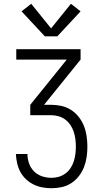

<svg xmlns="http://www.w3.org/2000/svg" viewBox="-20 -995 540 1015"><path d="M252 0Q228 0 203.5 -4.5Q179 -9 157 -20Q135 -31 117 -48Q99 -65 87.5 -86.5Q76 -108 70.5 -132.5Q65 -157 64 -181H125Q125 -156 133.5 -131.5Q142 -107 160 -89Q178 -71 202.5 -63Q227 -55 252 -55Q272 -55 291 -60.5Q310 -66 326 -78Q342 -90 353 -106.5Q364 -123 370 -142Q376 -161 378.5 -180.5Q381 -200 381 -220Q381 -240 378.5 -260Q376 -280 369.5 -299Q363 -318 352 -334.5Q341 -351 325 -363Q309 -375 289.5 -380.5Q270 -386 250 -386H140V-441L333 -680H66V-735H406V-680L213 -441H250Q278 -441 305 -435Q332 -429 355.5 -414Q379 -399 396.5 -376.5Q414 -354 424 -328.5Q434 -303 438 -275Q442 -247 442 -220Q442 -192 438 -164.5Q434 -137 424 -111.5Q414 -86 397 -64Q380 -42 357 -27Q334 -12 307 -6Q280 0 252 0ZM217 -803 94 -935 145 -975 250 -845 355 -975 406 -935 283 -803Z"/></svg>

Font: Iosevka SS04 Light
Style: Regular
Weight: 300
Monospace: yes
Designer: Belleve Invis
Foundry: Belleve Invis
Version: Version 19.0.0; ttfautohint (v1.8.4)